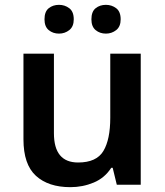

<svg xmlns="http://www.w3.org/2000/svg" viewBox="-20 -764 682 794"><path d="M562 -542V0H463L446 -70H440Q413 -28 367.5 -9Q322 10 271 10Q180 10 128.5 -37Q77 -84 77 -188V-542H203V-213Q203 -92 303 -92Q379 -92 407.5 -139.5Q436 -187 436 -277V-542ZM164 -684Q164 -716 181.5 -730Q199 -744 224 -744Q248 -744 266.5 -730Q285 -716 285 -684Q285 -654 266.5 -639.5Q248 -625 224 -625Q199 -625 181.5 -639.5Q164 -654 164 -684ZM358 -684Q358 -716 375.5 -730Q393 -744 418 -744Q442 -744 460.5 -730Q479 -716 479 -684Q479 -654 460.5 -639.5Q442 -625 418 -625Q393 -625 375.5 -639.5Q358 -654 358 -684Z"/></svg>

Font: Noto Sans Sinhala UI SemiBold
Style: Regular
Weight: 600
Designer: Jelle Bosma - Monotype Design Team
Foundry: Monotype Imaging Inc.
Version: Version 2.006; ttfautohint (v1.8.4.7-5d5b)